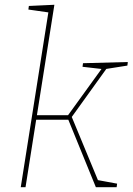

<svg xmlns="http://www.w3.org/2000/svg" viewBox="-20 -785 556 805"><path d="M67 0 184 -741 190 -732 99 -745 101 -760 208 -765 134 -297 128 -302H270L261 -296L410 -502L413 -495L326 -505L328 -520L516 -525L514 -510L419 -495L430 -502L279 -292L277 -304L393 -24L384 -31L471 -15L469 0H382L264 -289L271 -283H124L132 -285L87 0Z"/></svg>

Font: Bitter Thin Thin
Style: Italic
Weight: 250
Italic angle: -9°
Version: Version 2.002